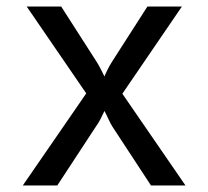

<svg xmlns="http://www.w3.org/2000/svg" viewBox="-20 -570 640 590"><path d="M50 0 245 -283 62 -550H168L277 -380Q284 -369 290.5 -356Q297 -343 301 -335Q304 -343 310.5 -356Q317 -369 324 -380L433 -550H539L356 -282L550 0H444L326 -180Q319 -191 312.5 -205.5Q306 -220 301 -229Q297 -220 289.5 -205.5Q282 -191 274 -180L156 0Z"/></svg>

Font: Pitagon Sans Mono
Style: Regular
Weight: 400
Monospace: yes
Designer: Travis Tran
Foundry: Pitagon
Version: Version 1.001;gftools[0.9.26]